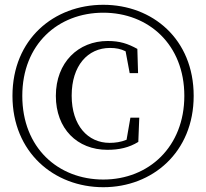

<svg xmlns="http://www.w3.org/2000/svg" viewBox="-20 -765 861 801"><path d="M411 16C616 16 788 -130 788 -365C788 -602 616 -745 411 -745C205 -745 32 -602 32 -365C32 -130 205 16 411 16ZM411 -16C222 -16 73 -149 73 -365C73 -580 222 -712 411 -712C600 -712 749 -579 749 -365C749 -153 601 -16 411 -16ZM428 -140C477 -140 518 -149 557 -173L561 -274H524L508 -182C484 -172 460 -169 437 -169C347 -169 279 -241 279 -366C279 -491 346 -565 439 -565C464 -565 484 -561 504 -551L521 -460H556L553 -561C513 -583 480 -594 429 -594C307 -594 213 -505 213 -365C213 -228 302 -140 428 -140Z"/></svg>

Font: Harano Aji Mincho K1
Style: Regular
Weight: 400
Foundry: Masamichi Hosoda
Version: HaranoAjiMinchoK1-Regular version 20230610;ttx 4.39.4